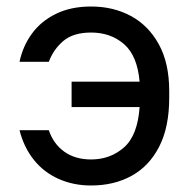

<svg xmlns="http://www.w3.org/2000/svg" viewBox="-20 -560 585 590"><path d="M260 10Q205 10 159.5 -10.5Q114 -31 83.5 -69.5Q53 -108 40 -160H130Q144 -118 177.5 -94Q211 -70 260 -70Q319 -70 361 -107Q403 -144 409 -231H200V-309H409Q402 -389 361 -424.5Q320 -460 260 -460Q205 -460 174.5 -434Q144 -408 130 -370H40Q50 -418 78 -456.5Q106 -495 152 -517.5Q198 -540 260 -540Q328 -540 382 -511Q436 -482 468 -424Q500 -366 500 -280V-260Q500 -169 469 -109Q438 -49 384 -19.5Q330 10 260 10Z"/></svg>

Font: Golos Text
Style: Regular
Weight: 400
Designer: A.Korolkova, Vitaly Kuzmin
Foundry: ParaType Ltd
Version: Version 2.004